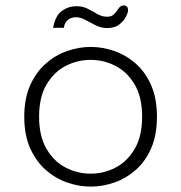

<svg xmlns="http://www.w3.org/2000/svg" viewBox="-20 -680 672 712"><path d="M316 12Q273 12 229.5 -3Q186 -18 150 -49.5Q114 -81 92 -130Q70 -179 70 -247Q70 -315 92 -364Q114 -413 150 -444.5Q186 -476 229.5 -491Q273 -506 316 -506Q360 -506 403.5 -491Q447 -476 483 -444.5Q519 -413 540.5 -364Q562 -315 562 -247Q562 -179 540.5 -130Q519 -81 483 -49.5Q447 -18 403.5 -3Q360 12 316 12ZM316 -36Q365 -36 408.5 -58.5Q452 -81 479.5 -128Q507 -175 507 -247Q507 -320 479.5 -366.5Q452 -413 408.5 -435.5Q365 -458 316 -458Q267 -458 223.5 -435.5Q180 -413 152.5 -366.5Q125 -320 125 -247Q125 -175 152.5 -128Q180 -81 223.5 -58.5Q267 -36 316 -36ZM378 -576Q355 -576 335 -586Q315 -596 297 -606Q279 -616 261 -616Q244 -616 231.5 -606Q219 -596 217 -577H177Q185 -622 209.5 -639.5Q234 -657 263 -657Q287 -657 305.5 -647.5Q324 -638 341 -628Q358 -618 377 -618Q393 -618 401.5 -626Q410 -634 417 -645Q422 -653 427.5 -656.5Q433 -660 439 -660Q445 -660 450 -656Q455 -652 455 -641Q455 -634 447 -618Q439 -602 422 -589Q405 -576 378 -576Z"/></svg>

Font: Atkinson Hyperlegible Mono ExtraLight
Style: Regular
Weight: 200
Monospace: yes
Designer: Elliott Scott, Megan Eiswerth, Linus Boman, Theodore Petrosky, Letters from Sweden
Foundry: Applied Design Works, Letters from Sweden
Version: Version 2.001